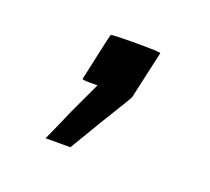

<svg xmlns="http://www.w3.org/2000/svg" viewBox="-55 -164 389 356"><g transform="rotate(20 139.0 13.5)"><path d="M90 -2Q110 -95 111 -96Q111 -98 160 -98Q209 -98 209 -96L188 -2Q188 0 149 63L112 125H63Q76 97 91 62L120 0H105Q90 0 90 -2Z"/></g></svg>

Font: KaTeX_SansSerif
Style: Italic
Weight: 400
Version: Version 1.1; ttfautohint (v1.3)